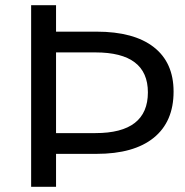

<svg xmlns="http://www.w3.org/2000/svg" viewBox="-20 -720 714 740"><path d="M352 -598Q496 -598 572.5 -538.5Q649 -479 649 -367Q649 -251 572.5 -189Q496 -127 352 -127H196V0H100V-700H196V-598ZM348 -207Q550 -207 550 -364Q550 -518 348 -518H196V-207Z"/></svg>

Font: Montserrat arm
Style: Regular
Weight: 400
Designer: Julieta Ulanovsky
Foundry: Julieta Ulanovsky
Version: Version 6.000;PS 006.000;hotconv 1.0.88;makeotf.lib2.5.64775